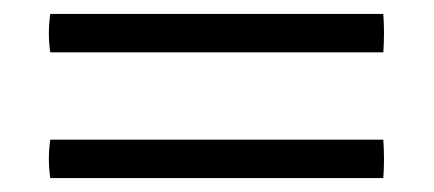

<svg xmlns="http://www.w3.org/2000/svg" viewBox="-20 -376 621 275"><path d="M52 -356H529Q531 -328 529 -301H52Q48 -328 52 -356ZM52 -176H529Q531 -148 529 -121H52Q48 -148 52 -176Z"/></svg>

Font: Tiro Kannada
Style: Regular
Weight: 400
Designer: Kannada: John Hudson & Fiona Ross. Latin: John Hudson.
Foundry: Tiro Typeworks Ltd.
Version: Version 1.52